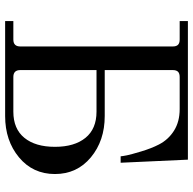

<svg xmlns="http://www.w3.org/2000/svg" viewBox="-22 -730 752 748"><g transform="rotate(90 354.0 -356.0)"><path d="M62 0V-32H134Q161 -32 161 -59V-653Q161 -667 154.5 -673.5Q148 -680 134 -680H62V-712H602L614 -450H589Q588 -460 585 -475Q582 -490 570 -530Q558 -570 543 -599Q524 -636 489 -658Q454 -680 405 -680H280Q266 -680 259.5 -673.5Q253 -667 253 -653V-388H432Q528 -388 593 -334Q658 -280 658 -194Q658 -108 593 -54Q528 0 432 0ZM253 -59Q253 -32 280 -32H415Q482 -32 517 -75Q552 -118 552 -194Q552 -270 517 -313Q482 -356 415 -356H253Z"/></g></svg>

Font: Old Standard TT
Style: Regular
Weight: 400
Designer: Alexey Kryukov <alexios@thessalonica.org.ru>
Version: Version 2.2